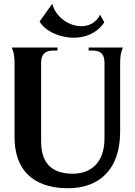

<svg xmlns="http://www.w3.org/2000/svg" viewBox="-20 -974 716 1018"><path d="M338 24C504 25 617 -73 617 -276V-638C617 -678 621 -698 632 -722H450V-706H472C514 -706 534 -686 534 -642V-240C534 -109 459 -53 366 -53C278 -53 198 -88 198 -223V-642C198 -686 219 -706 263 -706H285V-722H42C53 -698 57 -678 57 -638V-250C57 -36 197 23 338 24ZM257 -954 190 -860C218 -811 293 -774 371 -774C432 -774 494 -797 533 -856L511 -896C489 -853 451 -835 411 -835C345 -835 275 -884 257 -954Z"/></svg>

Font: Sinistre
Style: Bold
Weight: 700
Designer: Jules Durand
Foundry: Collletttivo
Version: Version 69.420;Glyphs 3.2 (3217)